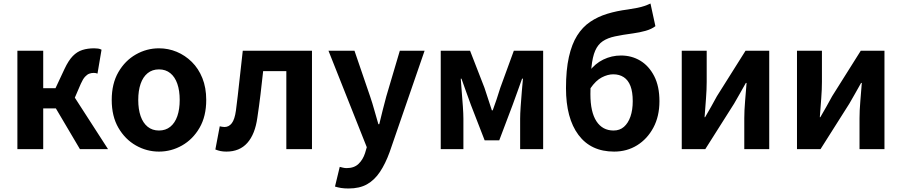

<svg xmlns="http://www.w3.org/2000/svg" viewBox="-20 -849 5134 1093"><path d="M79 0V-560H226V-347H296L347 -456Q370 -505 394.5 -530Q419 -555 449 -564.5Q479 -574 516 -574Q528 -574 538.5 -572.5Q549 -571 558 -566L535 -430Q530 -432 525 -433Q520 -434 514 -434Q500 -434 488 -429.5Q476 -425 464 -412Q452 -399 440 -372L406 -293L595 0H435L298 -232H226V0Z M885 14Q815 14 753.5 -21Q692 -56 654 -121.5Q616 -187 616 -280Q616 -373 654 -438.5Q692 -504 753.5 -539Q815 -574 885 -574Q938 -574 986 -554Q1034 -534 1072 -496.5Q1110 -459 1132 -404.5Q1154 -350 1154 -280Q1154 -187 1116 -121.5Q1078 -56 1016.5 -21Q955 14 885 14ZM885 -106Q923 -106 949.5 -127.5Q976 -149 989.5 -188Q1003 -227 1003 -280Q1003 -333 989.5 -372Q976 -411 949.5 -432.5Q923 -454 885 -454Q847 -454 820.5 -432.5Q794 -411 780.5 -372Q767 -333 767 -280Q767 -227 780.5 -188Q794 -149 820.5 -127.5Q847 -106 885 -106Z M1269 14Q1250 14 1235.5 11Q1221 8 1206 2L1231 -130Q1237 -129 1243.5 -127.5Q1250 -126 1258 -126Q1283 -126 1299.5 -147.5Q1316 -169 1323 -219Q1334 -304 1343 -389.5Q1352 -475 1362 -560H1756V0H1610V-444H1478Q1471 -378 1463 -311.5Q1455 -245 1445 -179Q1432 -85 1388 -35.5Q1344 14 1269 14Z M1964 224Q1939 224 1921 221Q1903 218 1887 213L1914 101Q1922 103 1932.5 105.5Q1943 108 1953 108Q1996 108 2021 84Q2046 60 2058 23L2068 -11L1850 -560H1998L2087 -300Q2100 -262 2111 -222Q2122 -182 2134 -142H2139Q2148 -182 2158.5 -221.5Q2169 -261 2179 -300L2256 -560H2397L2198 17Q2174 83 2143 129.5Q2112 176 2069.5 200Q2027 224 1964 224Z M2489 0V-560H2656L2738 -349Q2749 -315 2759.5 -283.5Q2770 -252 2780 -221H2785Q2796 -252 2807 -283.5Q2818 -315 2828 -349L2905 -560H3072V0H2941V-173Q2941 -201 2944 -243Q2947 -285 2950.5 -328Q2954 -371 2957 -401H2952Q2940 -366 2925 -325.5Q2910 -285 2898 -251L2822 -50H2739L2661 -251Q2649 -285 2634 -325.5Q2619 -366 2607 -401H2603Q2605 -371 2608.5 -328Q2612 -285 2615 -243Q2618 -201 2618 -173V0Z M3476 14Q3344 14 3273 -81Q3202 -176 3202 -347Q3202 -451 3218.5 -524.5Q3235 -598 3265.5 -646.5Q3296 -695 3339.5 -724.5Q3383 -754 3437 -770.5Q3491 -787 3554 -795Q3587 -800 3609 -804.5Q3631 -809 3648.5 -815Q3666 -821 3683 -829L3711 -700Q3689 -683 3655 -673.5Q3621 -664 3584 -659Q3524 -651 3481.5 -642Q3439 -633 3411.5 -614.5Q3384 -596 3368.5 -561Q3353 -526 3347 -466Q3341 -406 3341 -313Q3341 -211 3375.5 -158.5Q3410 -106 3473 -106Q3508 -106 3532 -127Q3556 -148 3569 -185.5Q3582 -223 3582 -273Q3582 -326 3569 -359.5Q3556 -393 3531 -409.5Q3506 -426 3471 -426Q3440 -426 3406 -408.5Q3372 -391 3341 -346L3334 -442Q3367 -487 3414.5 -510Q3462 -533 3515 -533Q3576 -533 3625 -503.5Q3674 -474 3704 -416Q3734 -358 3734 -273Q3734 -187 3699.5 -122.5Q3665 -58 3607 -22Q3549 14 3476 14Z M3861 0V-560H4003V-383Q4003 -341 3999 -288Q3995 -235 3991 -182H3994Q4009 -208 4028.5 -242Q4048 -276 4061 -301L4224 -560H4359V0H4217V-176Q4217 -219 4221.5 -272Q4226 -325 4230 -377H4226Q4212 -352 4192.5 -317.5Q4173 -283 4159 -259L3995 0Z M4517 0V-560H4659V-383Q4659 -341 4655 -288Q4651 -235 4647 -182H4650Q4665 -208 4684.5 -242Q4704 -276 4717 -301L4880 -560H5015V0H4873V-176Q4873 -219 4877.5 -272Q4882 -325 4886 -377H4882Q4868 -352 4848.5 -317.5Q4829 -283 4815 -259L4651 0Z"/></svg>

Font: Noto Sans SC
Style: Bold
Weight: 700
Designer: Ryoko NISHIZUKA  (kana, bopomofo & ideographs); Paul D. Hunt (Latin, Greek & Cyrillic); Sandoll Communications , Soo-you
Foundry: Adobe
Version: Version 2.004-H2;hotconv 1.0.118;makeotfexe 2.5.65603